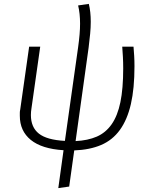

<svg xmlns="http://www.w3.org/2000/svg" viewBox="-20 -763 782 988"><path d="M307 10Q195 3 138.5 -43Q82 -89 82 -167V-183Q82 -191 84 -199L130 -523H187L142 -206Q139 -188 139 -171Q139 -108 180 -75.5Q221 -43 314 -38L382 -520Q387 -556 389.5 -585.5Q392 -615 392 -641Q392 -694 382 -735L437 -743Q447 -703 447 -651Q447 -622 444 -590Q441 -558 436 -518L369 -37Q432 -40 478 -60Q524 -80 554.5 -123.5Q585 -167 599.5 -237Q614 -307 614 -411Q614 -442 612.5 -469.5Q611 -497 609 -523H667Q669 -500 670.5 -475.5Q672 -451 672 -422Q672 -308 653.5 -227.5Q635 -147 597 -94.5Q559 -42 500.5 -17Q442 8 362 11L336 197L280 205Z"/></svg>

Font: Glekhifnjqigglhiwekvrgaqftz
Style: Regular
Weight: 300
Italic angle: -8°
Designer: Carrois Corporate & Edenspiekermann
Foundry: Carrois Corporate GbR & Edenspiekermann AG
Version: Version 2.001